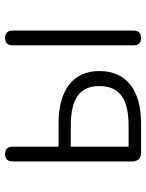

<svg xmlns="http://www.w3.org/2000/svg" viewBox="70 -644 574 754"><g transform="rotate(-90 357.0 -267.0)"><path d="M100 -267V-34C100 -13 113 0 134 0H175H250C375 0 455 -54 455 -164C455 -271 375 -324 250 -324H158V-505C158 -524 148 -534 129 -534C110 -534 100 -524 100 -505ZM158 -162V-276H199H240C345 -276 396 -242 396 -164C396 -84 345 -49 240 -49H158ZM556 -267V-29C556 -10 566 0 585 0C604 0 614 -10 614 -29V-267V-505C614 -524 604 -534 585 -534C566 -534 556 -524 556 -505Z"/></g></svg>

Font: GenSenRounded2 TW L
Style: Regular
Weight: 300
Version: Version 2.100;PS 2.1;hotconv 16.6.51;makeotf.lib2.5.65220 DE